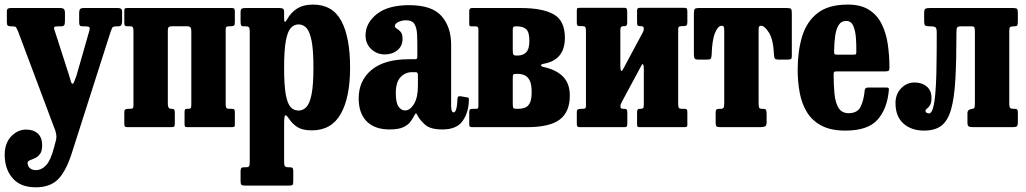

<svg xmlns="http://www.w3.org/2000/svg" viewBox="-34 -555 4476 838"><path d="M-13.5 121Q-13.5 69.5 15 40Q43.5 10.5 80 10.5Q112 10.5 131 27.8Q150 45 150 79.5Q150 105 140.2 117.5Q130.5 130 118 135.5Q105.5 141 96 144.8Q86.5 148.5 86.5 156Q86.5 170 96.5 178.8Q106.5 187.5 122 187.5Q147.5 187.5 167.5 165.8Q187.5 144 201.5 90L208.5 63.5Q214 47 211.2 30.8Q208.5 14.5 201.5 -0.5L44.5 -419Q38 -432 36 -436Q34 -440 19 -440H16Q4.5 -440 0.2 -443.2Q-4 -446.5 -4 -457V-507.5Q-4 -520 12 -520H228.5Q240.5 -520 245 -515.2Q249.5 -510.5 249.5 -497.5V-465Q249.5 -450 246.2 -445Q243 -440 230.5 -440H218.5Q206.5 -440 203.2 -436.8Q200 -433.5 203.5 -425L265 -234Q271.5 -213.5 274.8 -201.5Q278 -189.5 282 -189.5Q286.5 -189.5 289.8 -198.5Q293 -207.5 300 -225.5L356.5 -423Q359 -432.5 355.8 -436.2Q352.5 -440 338.5 -440H328Q317 -440 314.2 -444Q311.5 -448 311.5 -458V-497.5Q311.5 -510.5 315.5 -515.2Q319.5 -520 332 -520H481Q499 -520 499 -505.5V-462.5Q499 -451.5 495.5 -445.8Q492 -440 481 -440H475Q458 -440 455.2 -433Q452.5 -426 448 -414L283 102Q258 185 223 223.8Q188 262.5 122 262.5Q55 262.5 20.8 222.5Q-13.5 182.5 -13.5 121Z M698.5 -100.5Q698.5 -80 713.5 -80H714.5Q723 -80 726 -77Q729 -74 729 -63V-15Q729 -6 726.2 -3Q723.5 0 715 0H522.5Q513.5 0 511 -3.2Q508.5 -6.5 508.5 -16V-64Q508.5 -74.5 512.8 -77.2Q517 -80 526.5 -80H531.5Q541.5 -80 545 -82.2Q548.5 -84.5 548.5 -94V-418Q548.5 -431 546 -435.8Q543.5 -440.5 530.5 -440.5H521.5Q513.5 -440.5 511 -443.5Q508.5 -446.5 508.5 -455.5V-509Q508.5 -517.5 512.2 -518.8Q516 -520 524 -520H977Q986 -520 988.5 -516.8Q991 -513.5 991 -504V-456.5Q991 -446 987 -443.2Q983 -440.5 973 -440.5H968Q958.5 -440.5 954.8 -438Q951 -435.5 951 -426.5V-102.5Q951 -89.5 953.5 -84.8Q956 -80 969 -80H978Q986.5 -80 988.8 -76.8Q991 -73.5 991 -65V-11Q991 -3 987.5 -1.5Q984 0 975.5 0H782.5Q774.5 0 773 -3.8Q771.5 -7.5 771.5 -15.5V-65.5Q771.5 -74 773.5 -77Q775.5 -80 783 -80H787Q796 -80 798.5 -83.2Q801 -86.5 801 -99.5V-420Q801 -431.5 796.8 -436Q792.5 -440.5 781 -440.5H719.5Q707.5 -440.5 703 -437.2Q698.5 -434 698.5 -421Z M1016 -463V-501Q1016 -514 1020.8 -517Q1025.5 -520 1037.5 -520H1185.5Q1196.5 -520 1201.2 -517Q1206 -514 1206 -502.5V-475.5Q1206 -446.5 1219 -470Q1234.5 -499.5 1262.2 -517.2Q1290 -535 1332 -535Q1417.5 -535 1455.8 -463.5Q1494 -392 1494 -260.5Q1494 -129.5 1453.2 -57.8Q1412.5 14 1327 14Q1287 14 1264.5 0Q1242 -14 1226.5 -38Q1216 -53.5 1211 -51.5Q1206 -49.5 1206 -11V150.5Q1206 166 1209.5 170.5Q1213 175 1225 175H1228.5Q1239 175 1242.5 178Q1246 181 1246 192.5V236.5Q1246 249.5 1242.5 252.2Q1239 255 1226 255H1035Q1022.5 255 1019.2 251Q1016 247 1016 235V193Q1016 182.5 1018.8 178.8Q1021.5 175 1032 175H1039Q1050.5 175 1053.2 170.5Q1056 166 1056 150V-417.5Q1056 -433 1052 -436.5Q1048 -440 1041 -440H1028.5Q1021 -440 1018.5 -444.2Q1016 -448.5 1016 -463ZM1206 -260.5Q1206 -183.5 1213.2 -143Q1220.5 -102.5 1234.5 -87.5Q1248.5 -72.5 1269 -72.5Q1288.5 -72.5 1303 -87.5Q1317.5 -102.5 1325.8 -143Q1334 -183.5 1334 -260.5Q1334 -337.5 1325.8 -378Q1317.5 -418.5 1303 -433.5Q1288.5 -448.5 1269 -448.5Q1250 -448.5 1235.8 -433.5Q1221.5 -418.5 1213.8 -378Q1206 -337.5 1206 -260.5Z M1531.5 -125.5Q1531.5 -203.5 1587.8 -250Q1644 -296.5 1750.5 -296.5H1774.5Q1783 -296.5 1785.2 -298.5Q1787.5 -300.5 1787.5 -309.5V-349.5Q1787.5 -379.5 1786.2 -406.2Q1785 -433 1775 -449.8Q1765 -466.5 1738.5 -466.5Q1720.5 -466.5 1705 -459.2Q1689.5 -452 1689.5 -442Q1689.5 -434.5 1698 -429.8Q1706.5 -425 1714.8 -415.8Q1723 -406.5 1723 -385.5Q1723 -354.5 1700.8 -336Q1678.5 -317.5 1645.5 -317.5Q1611 -317.5 1586.2 -340.8Q1561.5 -364 1561.5 -400.5Q1561.5 -454.5 1610.5 -493.5Q1659.5 -532.5 1752 -532.5Q1851.5 -532.5 1893.2 -484.8Q1935 -437 1935 -359.5V-93.5Q1935 -64.5 1946 -64.5Q1960.5 -64.5 1963 -126.5Q1963.5 -136.5 1975.5 -135L2007.5 -129.5Q2012 -128.5 2012.2 -125.5Q2012.5 -122.5 2012.5 -117.5Q2011 -63.5 1985 -26.8Q1959 10 1897 10H1896.5Q1845.5 10 1822.8 -9.5Q1800 -29 1788.5 -50.5Q1785 -59 1782.2 -60.2Q1779.5 -61.5 1774.5 -51Q1768 -38.5 1757.8 -24.2Q1747.5 -10 1726.5 0Q1705.5 10 1666.5 10Q1601.5 10 1566.5 -25.2Q1531.5 -60.5 1531.5 -125.5ZM1693.5 -148Q1693.5 -107 1705.2 -90Q1717 -73 1734 -73Q1756 -73 1773 -101.2Q1790 -129.5 1790 -181V-228Q1790 -240 1780.5 -240H1763.5Q1735 -240 1714.2 -218.2Q1693.5 -196.5 1693.5 -148Z M2042 -440H2024.5Q2017 -440 2015.5 -442.2Q2014 -444.5 2014 -452V-507Q2014 -520 2026 -520H2239Q2333.5 -520 2382.5 -492.5Q2431.5 -465 2431.5 -390Q2431.5 -292.5 2338 -276.5Q2327 -274.5 2327.5 -269.8Q2328 -265 2337 -263Q2394.5 -250.5 2423.8 -220.2Q2453 -190 2453 -137.5Q2453 -66.5 2409 -33.2Q2365 0 2266.5 0H2029.5Q2021 0 2017.5 -2Q2014 -4 2014 -12V-65Q2014 -75 2017.8 -77.5Q2021.5 -80 2030.5 -80H2042.5Q2051 -80 2052.5 -83Q2054 -86 2054 -94V-428Q2054 -440 2042 -440ZM2204 -424V-334.5Q2204 -321 2206.8 -316.8Q2209.5 -312.5 2220.5 -312.5H2224Q2249 -312.5 2262.8 -326.8Q2276.5 -341 2276.5 -377.5Q2276.5 -414.5 2262.8 -427.2Q2249 -440 2224 -440H2218Q2209 -440 2206.5 -436.8Q2204 -433.5 2204 -424ZM2204 -211.5V-102.5Q2204 -88 2206.5 -84Q2209 -80 2219.5 -80H2226.5Q2241.5 -80 2255.2 -84.2Q2269 -88.5 2277.8 -104Q2286.5 -119.5 2286.5 -152.5Q2286.5 -187 2277.8 -204Q2269 -221 2255.2 -226.8Q2241.5 -232.5 2226.5 -232.5H2218Q2208 -232.5 2206 -229.5Q2204 -226.5 2204 -211.5Z M2926 -102.5Q2926 -89.5 2928.5 -84.8Q2931 -80 2944 -80H2953Q2961.5 -80 2963.8 -76.8Q2966 -73.5 2966 -65V-11Q2966 -3 2962.5 -1.5Q2959 0 2950.5 0H2757.5Q2749.5 0 2748 -3.8Q2746.5 -7.5 2746.5 -15.5V-65.5Q2746.5 -80 2757 -80H2762Q2770 -80 2773 -83.2Q2776 -86.5 2776 -99.5V-254.5Q2776 -269 2773 -273.5Q2770 -278 2766 -270L2682 -114Q2680 -110.5 2677 -104Q2674 -97.5 2674 -91Q2674 -83.5 2677.5 -81.8Q2681 -80 2689 -80H2690.5Q2698.5 -80 2701.2 -77Q2704 -74 2704 -63V-15Q2704 -6 2701.2 -3Q2698.5 0 2690 0H2497.5Q2488.5 0 2486 -3.2Q2483.5 -6.5 2483.5 -16V-64Q2483.5 -74.5 2487.8 -77.2Q2492 -80 2501.5 -80H2506.5Q2516.5 -80 2520 -82.2Q2523.5 -84.5 2523.5 -94V-418.5Q2523.5 -431.5 2521 -436.2Q2518.5 -441 2505.5 -441H2496.5Q2488.5 -441 2486 -444Q2483.5 -447 2483.5 -456V-510Q2483.5 -518 2487.2 -519.5Q2491 -521 2499 -521H2691.5Q2699 -521 2701.2 -517.2Q2703.5 -513.5 2703.5 -505.5V-455.5Q2703.5 -441 2693.5 -441H2688.5Q2680.5 -441 2677 -437.8Q2673.5 -434.5 2673.5 -421.5V-268.5Q2673.5 -249 2677 -246Q2680.5 -243 2686 -254L2771.5 -413.5Q2776 -422.5 2776 -428Q2776 -437 2772.2 -439Q2768.5 -441 2761 -441H2759.5Q2751.5 -441 2749 -444Q2746.5 -447 2746.5 -458V-506Q2746.5 -515 2749 -518Q2751.5 -521 2760.5 -521H2952Q2961 -521 2963.5 -517.5Q2966 -514 2966 -505V-457Q2966 -446.5 2962 -443.8Q2958 -441 2948 -441H2943Q2933.5 -441 2929.8 -438.5Q2926 -436 2926 -427Z M3089.5 -20.5V-62.5Q3089.5 -74.5 3093 -77.2Q3096.5 -80 3108 -80H3110Q3120.5 -80 3123.8 -84.5Q3127 -89 3127 -107.5V-420Q3127 -434.5 3124.8 -438.5Q3122.5 -442.5 3117.5 -442.5H3115.5Q3100 -442.5 3087 -412Q3074 -381.5 3072 -315.5Q3071.5 -304 3068.5 -299.5Q3065.5 -295 3053 -295H3011.5Q2998.5 -295 2996.5 -302.2Q2994.5 -309.5 2994.5 -320.5V-493.5Q2994.5 -511 2998 -515.5Q3001.5 -520 3018.5 -520H3401Q3415.5 -520 3418.8 -515.8Q3422 -511.5 3422 -496.5V-310.5Q3422 -299.5 3418 -297.2Q3414 -295 3403 -295H3363.5Q3349.5 -295 3347 -300.8Q3344.5 -306.5 3344 -318.5Q3341 -383 3322 -412.8Q3303 -442.5 3288 -442.5H3286Q3281 -442.5 3279 -438.5Q3277 -434.5 3277 -421V-108.5Q3277 -89.5 3279.5 -84.8Q3282 -80 3292.5 -80H3294.5Q3307 -80 3309.5 -75.5Q3312 -71 3312 -55.5V-21Q3312 -6 3304.2 -3Q3296.5 0 3283 0H3112.5Q3097.5 0 3093.5 -3.2Q3089.5 -6.5 3089.5 -20.5Z M3447.5 -250Q3447.5 -330 3466.5 -394.5Q3485.5 -459 3533.2 -497Q3581 -535 3666.5 -535Q3723 -535 3758.8 -512.2Q3794.5 -489.5 3814 -450.5Q3833.5 -411.5 3840.8 -362.2Q3848 -313 3848 -260.5Q3848 -249.5 3844.8 -246.5Q3841.5 -243.5 3830.5 -243.5H3618.5Q3609 -243.5 3606.5 -240.8Q3604 -238 3604.5 -229Q3604.5 -183.5 3608.2 -145.2Q3612 -107 3626 -84Q3640 -61 3670 -61Q3709 -61 3722.8 -90.2Q3736.5 -119.5 3740 -161Q3741 -173 3756 -173H3833.5Q3842.5 -173 3844.2 -170.8Q3846 -168.5 3845.5 -161.5Q3838.5 -81 3796.5 -33Q3754.5 15 3655.5 15Q3592.5 15 3551.8 -6.5Q3511 -28 3488.2 -65Q3465.5 -102 3456.5 -149.8Q3447.5 -197.5 3447.5 -250ZM3620 -316.5H3689.5Q3699.5 -316.5 3701.2 -318Q3703 -319.5 3703.5 -327.5Q3704 -357.5 3701.8 -389Q3699.5 -420.5 3690.2 -442Q3681 -463.5 3659.5 -463.5Q3637 -463.5 3625.8 -444.5Q3614.5 -425.5 3610.8 -395.5Q3607 -365.5 3606.5 -332Q3606.5 -323 3607.8 -319.8Q3609 -316.5 3620 -316.5Z M3874.5 -105Q3874.5 -144 3899 -169.5Q3923.5 -195 3957.5 -195Q3990 -195 4010.8 -177.5Q4031.5 -160 4031.5 -128.5Q4031.5 -106 4025 -95.8Q4018.5 -85.5 4012 -81.2Q4005.5 -77 4005.5 -72Q4005.5 -65 4011 -62.5Q4016.5 -60 4021 -60Q4031.5 -60 4038.2 -83.5Q4045 -107 4048.2 -145.8Q4051.5 -184.5 4052.8 -231.2Q4054 -278 4054.2 -325Q4054.5 -372 4054.5 -411Q4054.5 -429.5 4050 -434.8Q4045.5 -440 4028.5 -440H4024Q4008.5 -440 4004 -443.8Q3999.5 -447.5 3999.5 -464.5V-495.5Q3999.5 -512 4004 -516Q4008.5 -520 4024.5 -520H4388Q4402 -520 4405.2 -516Q4408.5 -512 4408.5 -497.5V-463Q4408.5 -448.5 4405.8 -444.2Q4403 -440 4392.5 -440H4391Q4378.5 -440 4374.8 -436.8Q4371 -433.5 4371 -419V-100.5Q4371 -88 4375 -84Q4379 -80 4390.5 -80H4393.5Q4403 -80 4405.8 -76.8Q4408.5 -73.5 4408.5 -63.5V-20.5Q4408.5 -7.5 4404 -3.8Q4399.5 0 4386 0H4212.5Q4198.5 0 4193.5 -3.8Q4188.5 -7.5 4188.5 -21V-61Q4188.5 -71.5 4196 -75.8Q4203.5 -80 4213 -80H4206.5Q4215.5 -80 4218.2 -83.5Q4221 -87 4221 -104.5V-415.5Q4221 -430.5 4219 -435.2Q4217 -440 4206.5 -440H4161.5Q4146.5 -440 4143.5 -434.8Q4140.5 -429.5 4140.5 -415Q4140.5 -291.5 4135.8 -208.5Q4131 -125.5 4116.8 -76.5Q4102.5 -27.5 4074.5 -6.2Q4046.5 15 3999.5 15Q3943.5 15 3909 -16Q3874.5 -47 3874.5 -105Z"/></svg>

Font: Besley* Condensed
Style: Bold
Weight: 700
Width: 3
Designer: Owen Earl
Foundry: indestructible type*
Version: Version 3.000; ttfautohint (v1.8.3)